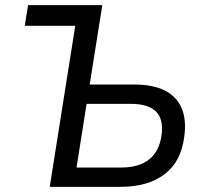

<svg xmlns="http://www.w3.org/2000/svg" viewBox="-20 -725 791 745"><path d="M173 0 272 -625H76L89 -705H377L328 -397H501Q573 -397 619 -374Q665 -351 684.5 -306Q704 -261 695 -195Q683 -98 618.5 -49Q554 0 448 0ZM277 -75H451Q520 -75 559.5 -107Q599 -139 607 -202Q615 -263 585 -292.5Q555 -322 488 -322H316Z"/></svg>

Font: Nunito Sans 10pt SemiCondensed Medium
Style: Italic
Weight: 500
Width: 4
Italic angle: -9°
Designer: Vernon Adams
Foundry: Vernon Adams
Version: Version 3.101;gftools[0.9.27]